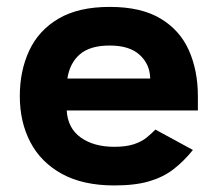

<svg xmlns="http://www.w3.org/2000/svg" viewBox="-20 -533 638 565"><path d="M562.3 -208H176.3Q179.3 -155.7 217.7 -128.3Q256 -101 316.3 -101Q351 -101 373.7 -108.5Q396.3 -116 411 -127.8Q425.7 -139.7 437.3 -151.7L547.7 -91.7Q520.7 -58.3 490.8 -35.2Q461 -12 419.7 0.3Q378.3 12.7 316.3 12.7Q224.3 12.7 162.3 -21.3Q100.3 -55.3 69.3 -114.7Q38.3 -174 38.3 -250Q38.3 -325 66.2 -384.5Q94 -444 152.5 -478.3Q211 -512.7 303 -512.7Q395.3 -512.7 452.5 -478.3Q509.7 -444 536 -384.5Q562.3 -325 562.3 -250ZM178.3 -302H422Q421.3 -343.7 391.3 -371.3Q361.3 -399 303 -399Q245 -399 215.2 -373.3Q185.3 -347.7 178.3 -302Z"/></svg>

Font: Nata Sans
Style: Regular
Weight: 400
Designer: Daniel Uzquiano Cruz
Version: Version 1.001